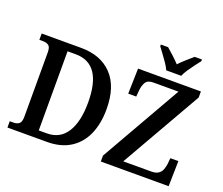

<svg xmlns="http://www.w3.org/2000/svg" viewBox="-146 -1150 1588 1370"><g transform="rotate(20 648.5 -465.5)"><path d="M29 0V-48H59Q83 -48 99.5 -60.5Q116 -73 116 -115V-602Q116 -643 99 -654.5Q82 -666 57 -666H29V-714H329Q479 -714 564 -624.5Q649 -535 649 -364Q649 -255 613 -173Q577 -91 505.5 -45.5Q434 0 329 0ZM307 -57Q407 -57 458 -138Q509 -219 509 -364Q509 -658 308 -658H246V-57ZM738 0V-45L1088 -658H898Q855 -658 840 -633.5Q825 -609 821 -572L817 -522H756L761 -714H1238V-668L888 -56H1101Q1135 -56 1154 -69Q1173 -82 1181 -103Q1189 -124 1192 -148L1196 -192H1257L1253 0ZM954 -771Q944 -794 926 -820.5Q908 -847 888.5 -873Q869 -899 855 -918V-931H910Q932 -912 960.5 -886Q989 -860 1010 -837Q1031 -860 1060.5 -886Q1090 -912 1112 -931H1167V-918Q1152 -899 1132.5 -873Q1113 -847 1095 -820.5Q1077 -794 1068 -771Z"/></g></svg>

Font: Noto Serif SemiCondensed SemiBold
Style: Regular
Weight: 600
Width: 4
Designer: Monotype Design Team
Foundry: Monotype Imaging Inc.
Version: Version 2.013; ttfautohint (v1.8.4.7-5d5b)